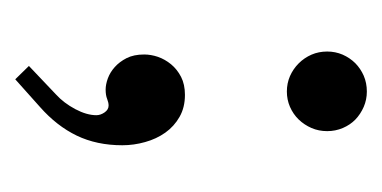

<svg xmlns="http://www.w3.org/2000/svg" viewBox="-145 -230 503 253"><g transform="rotate(90 106.5 -103.5)"><path d="M152.8 -283.2Q152.8 -272 148.7 -262.5Q144.5 -252.9 137.5 -245.6Q130.4 -238.3 120.8 -234.1Q111.3 -230 100.6 -230Q89.8 -230 80.3 -234.1Q70.8 -238.3 63.5 -245.6Q56.2 -252.9 52 -262.5Q47.9 -272 47.9 -283.2Q47.9 -293.9 52 -303.5Q56.2 -313 63.2 -320.1Q70.3 -327.1 79.8 -331.3Q89.4 -335.4 100.6 -335.4Q111.3 -335.4 120.8 -331.3Q130.4 -327.1 137.5 -320.3Q144.5 -313.5 148.7 -303.7Q152.8 -293.9 152.8 -283.2ZM171.4 -13.2Q171.4 20.5 158.7 46.9Q146 73.2 121.1 95.2L84.5 127.9L66.9 109.9L104.5 74.2Q115.7 64 123.8 48.8Q131.8 33.7 131.8 21Q131.8 15.6 128.2 10.3Q124.5 4.9 119.1 4.9Q115.2 4.9 110.4 6.8Q105.5 8.8 98.1 8.8Q91.3 8.8 83.3 5.9Q75.2 2.9 68.4 -3.2Q61.5 -9.3 56.6 -18.8Q51.8 -28.3 51.8 -42Q51.8 -50.8 54.9 -60.1Q58.1 -69.3 64.7 -77.4Q71.3 -85.4 81.3 -90.6Q91.3 -95.7 105 -95.7Q121.6 -95.7 134 -88.6Q146.5 -81.5 154.8 -69.8Q163.1 -58.1 167.2 -43.2Q171.4 -28.3 171.4 -13.2Z"/></g></svg>

Font: Arian Grqi
Style: Italic
Weight: 400
Italic angle: -15°
Designer: Ruben Hakobyan (Tarumian)
Foundry: Ruben Hakobyan (Tarumian)
Version: Version 1.002